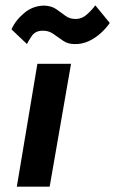

<svg xmlns="http://www.w3.org/2000/svg" viewBox="-20 -699 431 719"><path d="M23 -589Q38 -623 71 -650.5Q104 -678 146 -678Q173 -677 191 -664.5Q209 -652 225.5 -639.5Q242 -627 267 -628Q287 -629 304.5 -644Q322 -659 337 -679L391 -613Q379 -595 358.5 -576Q338 -557 312.5 -545Q287 -533 258 -534Q234 -534 215.5 -547Q197 -560 179 -572.5Q161 -585 138 -584Q112 -583 99.5 -565Q87 -547 81 -534ZM120 -460H246L166 0H43Z"/></svg>

Font: Von Semi
Style: Italic
Weight: 600
Version: Version 4.000; ttfautohint (v1.8.4.7-5d5b)